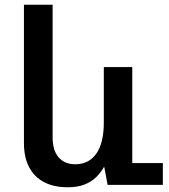

<svg xmlns="http://www.w3.org/2000/svg" viewBox="-20 -780 712 810"><path d="M266 10Q207 10 166 -11.5Q125 -33 103 -74.5Q81 -116 81 -177V-760H202V-201Q202 -145 227.5 -116Q253 -87 297 -87Q355 -87 386.5 -132Q418 -177 418 -264V-497H538V-92H667V0H434L420 -75H418Q405 -51 384.5 -31.5Q364 -12 335 -1Q306 10 266 10Z"/></svg>

Font: Noto Sans Armenian SemiBold
Style: Regular
Weight: 600
Designer: Monotype Design Team
Foundry: Monotype Imaging Inc.
Version: Version 2.007